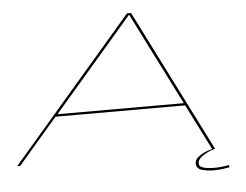

<svg xmlns="http://www.w3.org/2000/svg" viewBox="-54 -745 1172 913"><g transform="rotate(-5 532.5 -288.0)"><path d="M0.5 0 584 -678.5H603.5L945.5 0H931.5L821.5 -218.5H202.5L15 0ZM213 -229.5H816L593.5 -671H593ZM930 101Q896.5 101 872 93Q847.5 85 847.5 61Q847.5 42.5 865.2 29.2Q883 16 903.2 8.2Q923.5 0.5 930.5 0H941.5Q937.5 1 924.8 6Q912 11 897.5 19Q883 27 872.2 37.8Q861.5 48.5 861.5 61.5Q861.5 78 882.8 83.8Q904 89.5 933.5 89.5Q953.5 89.5 972.8 87.2Q992 85 1004 82L1006 93Q995 95.5 974.2 98.2Q953.5 101 930 101Z"/></g></svg>

Font: Anybody UltraExpanded Thin
Style: Italic
Weight: 100
Width: 9
Italic angle: -10°
Designer: Tyler Finck
Foundry: Etcetera Type Company
Version: Version 1.010; ttfautohint (v1.8.3) -l 8 -r 50 -G 200 -x 14 